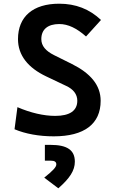

<svg xmlns="http://www.w3.org/2000/svg" viewBox="-20 -723 626 1032"><path d="M269 9.8C433.6 9.8 521 -57.1 521 -181.2C521 -265.6 466.3 -329.1 366.7 -378.9L269.5 -427.2C226.1 -449.2 202.1 -476.1 202.1 -512.7C202.1 -565.4 237.3 -593.8 298.8 -593.8C345.7 -593.8 392.6 -571.3 442.4 -526.9L522.9 -615.7C460.9 -674.3 386.7 -703.1 298.3 -703.1C157.2 -703.1 76.7 -633.8 76.7 -512.7C76.7 -425.3 131.3 -358.4 228 -312.5L335.9 -261.2C374 -243.7 395.5 -216.3 395.5 -181.6C395.5 -127.9 355 -100.1 276.9 -100.1C215.3 -100.1 145 -116.2 73.7 -147L58.1 -28.3C116.7 -3.4 190.4 9.8 269 9.8ZM293.5 289.1C355 235.4 382.3 193.4 382.3 146C382.3 84 341.3 55.7 252 55.7H221.2V140.6H252.9C273.4 140.6 282.7 147 282.7 160.6C282.7 175.3 265.1 193.8 217.8 231.9Z"/></svg>

Font: Cascadia Code PL SemiBold
Style: Regular
Weight: 600
Monospace: yes
Designer: Aaron Bell
Foundry: Saja Typeworks
Version: Version 2404.023